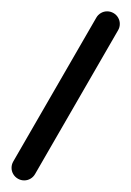

<svg xmlns="http://www.w3.org/2000/svg" viewBox="-211 -761 521 763"><g transform="rotate(30 50.0 -380.0)"><path d="M0 -50.3H100V-710.3H0ZM50.3 -100Q36.3 -100 24.8 -93.3Q13.3 -86.7 6.7 -75.2Q0 -63.7 0 -50.3Q0 -36.3 6.7 -24.8Q13.3 -13.3 24.8 -6.7Q36.3 0 50.3 0Q63.7 0 75.2 -6.7Q86.7 -13.3 93.3 -24.8Q100 -36.3 100 -50.3Q100 -63.7 93.3 -75.2Q86.7 -86.7 75.2 -93.3Q63.7 -100 50.3 -100ZM50.3 -760Q36.3 -760 24.8 -753.3Q13.3 -746.7 6.7 -735.2Q0 -723.7 0 -710.3Q0 -696.3 6.7 -684.8Q13.3 -673.3 24.8 -666.7Q36.3 -660 50.3 -660Q63.7 -660 75.2 -666.7Q86.7 -673.3 93.3 -684.8Q100 -696.3 100 -710.3Q100 -723.7 93.3 -735.2Q86.7 -746.7 75.2 -753.3Q63.7 -760 50.3 -760Z"/></g></svg>

Font: Wavefont Thin
Style: Regular
Weight: 100
Monospace: yes
Version: Version 3.005;gftools[0.9.33]